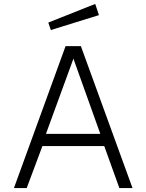

<svg xmlns="http://www.w3.org/2000/svg" viewBox="-20 -958 745 978"><path d="M465 -938 226 -843 239 -805 484 -881ZM51 0H116L196 -214H511L588 0H655L392 -723H314ZM214 -276 354 -659 491 -276Z"/></svg>

Font: United Sans ExtraLight
Style: Regular
Weight: 200
Designer: Pablo Impallari, Rodrigo Fuenzalida (Modified by Dan O. Williams)
Version: Version 1.000;PS 001.000;hotconv 1.0.88;makeotf.lib2.5.64775